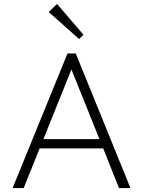

<svg xmlns="http://www.w3.org/2000/svg" viewBox="-20 -953 724 973"><path d="M44 0 322 -682H364L641 0H583L503 -201H181L100 0ZM200 -248H484L342 -601ZM381 -755 227 -892 269 -933 403 -777Z"/></svg>

Font: Outfit ExtraLight
Style: Regular
Weight: 200
Designer: Rodrigo Fuenzalida
Foundry: fragTYPE
Version: Version 1.100; ttfautohint (v1.8.4.7-5d5b);gftools[0.9.27]